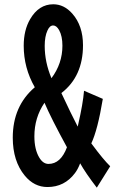

<svg xmlns="http://www.w3.org/2000/svg" viewBox="-20 -823 540 889"><path d="M428.2 45.9Q375.5 -22.9 351.1 -66.9Q340.8 -39.6 327.1 -21.5Q278.8 43 199.7 43Q138.2 43 94.7 -9.8Q39.1 -77.1 39.1 -185.5Q39.1 -332 141.1 -418.9Q89.8 -508.3 89.8 -611.3Q89.8 -683.6 119.6 -734.4Q159.7 -803.2 226.6 -803.2Q276.4 -803.2 314.5 -760.3Q364.3 -704.1 364.3 -613.3Q364.3 -469.2 264.2 -392.1Q308.6 -296.9 339.8 -236.8L341.8 -245.6Q364.3 -343.3 369.1 -402.8L456.1 -365.2Q432.1 -220.7 402.8 -159.2L407.2 -153.3Q458 -84.5 490.2 -53.2ZM218.3 -460.9Q269 -528.8 269 -611.3Q269 -655.8 253.9 -683.1Q241.7 -705.1 226.1 -705.1Q210 -705.1 199.7 -681.6Q187 -654.3 187 -610.4Q187 -535.2 218.3 -460.9ZM186 -347.2Q139.2 -278.3 139.2 -191.9Q139.2 -131.3 161.6 -93.8Q179.2 -64 204.6 -64Q261.2 -64 290 -141.1Q215.8 -276.9 186 -347.2Z"/></svg>

Font: BIZ UDGothic
Style: Bold
Weight: 700
Monospace: yes
Designer: TypeBank Co., Ltd.
Foundry: Morisawa Inc.
Version: Version 1.05